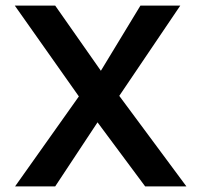

<svg xmlns="http://www.w3.org/2000/svg" viewBox="-20 -669 724 689"><path d="M408 -325 627 -649H484L342 -415L178 -649H33L263 -323L34 0H178L330 -230L501 0H649Z"/></svg>

Font: Karla
Style: Bold Stencil
Weight: 400
Designer: Jonathan Pinhorn
Version: Version 1.000